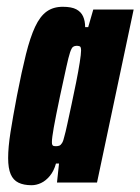

<svg xmlns="http://www.w3.org/2000/svg" viewBox="-20 -538 414 566"><path d="M73 8Q50 8 34.5 0.5Q19 -7 11.5 -24.5Q4 -42 4 -72Q4 -104 11 -148.5Q18 -193 30 -256Q44 -328 56.5 -378Q69 -428 83.5 -459Q98 -490 117.5 -504Q137 -518 165 -518Q191 -518 205 -510.5Q219 -503 225 -489.5Q231 -476 231 -458H240L255 -510H374L266 0H148L154 -56H145Q139 -34 127 -19.5Q115 -5 101 1.5Q87 8 73 8ZM145 -107Q150 -107 154.5 -108.5Q159 -110 163 -116.5Q167 -123 170 -137Q173 -147 178.5 -172.5Q184 -198 191 -230.5Q198 -263 204.5 -295.5Q211 -328 215 -353.5Q219 -379 219 -389Q219 -400 215 -401.5Q211 -403 206 -403Q200 -403 195.5 -400Q191 -397 186.5 -383.5Q182 -370 175.5 -340Q169 -310 157 -255Q144 -193 138.5 -162Q133 -131 133 -119Q133 -113 134.5 -110.5Q136 -108 139 -107.5Q142 -107 145 -107Z"/></svg>

Font: Saira UltraCondensed Black
Style: Italic
Weight: 900
Width: 1
Italic angle: -12°
Designer: Hector Gatti with collaboration of the Omnibus-Type team
Foundry: Omnibus-Type
Version: Version 1.101